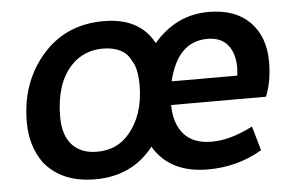

<svg xmlns="http://www.w3.org/2000/svg" viewBox="-43 -591 1006 661"><g transform="rotate(-5 459.5 -260.0)"><path d="M651 10Q753 10 838 -40L814 -124Q736 -84 672 -84Q609 -84 576.5 -120Q544 -156 543 -222H871Q892 -274 892 -341Q892 -428 841.5 -479Q791 -530 699 -530Q587 -530 509 -439Q461 -530 336 -530Q205 -530 124 -436.5Q43 -343 43 -206Q43 -124 85 -65Q145 10 261 10Q389 10 463 -85Q519 10 651 10ZM276 -84Q220 -84 189.5 -117.5Q159 -151 159 -215Q159 -326 213 -387Q258 -436 325 -436Q398 -436 422 -386Q441 -358 441 -300Q441 -197 386 -133Q344 -84 276 -84ZM779 -303H552Q584 -438 687 -438Q734 -438 757.5 -409Q781 -380 781 -330Z"/></g></svg>

Font: Brisa Sans Medium
Style: Italic
Weight: 600
Italic angle: -8°
Designer: Dalton Maag Ltd
Foundry: Dalton Maag Ltd
Version: Version 1.101;July 10, 2019;FontCreator 11.5.0.2425 64-bit